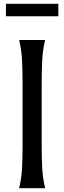

<svg xmlns="http://www.w3.org/2000/svg" viewBox="-20 -984 336 1004"><path d="M216 -775Q203 -721 200.5 -665Q198 -609 198 -553V-222Q198 -166 200.5 -110Q203 -54 216 0H80Q93 -54 95.5 -110Q98 -166 98 -222V-553Q98 -609 95.5 -665Q93 -721 80 -775ZM11 -964H285V-899H11Z"/></svg>

Font: Faculty Glyphic
Style: Regular
Weight: 400
Designer: Koto Studio, Dylan Young
Foundry: Koto Studio
Version: Version 1.004; ttfautohint (v1.8.4.7-5d5b)